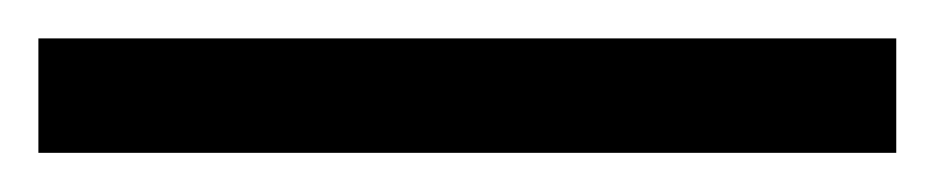

<svg xmlns="http://www.w3.org/2000/svg" viewBox="-22 -20 487 100"><path d="M444.8 0V59.6H-2V0Z"/></svg>

Font: Interop Light
Style: Regular
Weight: 300
Designer: Rasmus Andersson, Google, Jang Haemin
Foundry: jhaemin
Version: Version 1.007